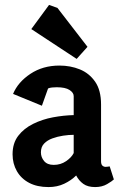

<svg xmlns="http://www.w3.org/2000/svg" viewBox="-20 -755 501 779"><path d="M177 4Q131 4 98.5 -13Q66 -30 48.5 -60.5Q31 -91 31 -129Q31 -174 54 -204Q77 -234 114.5 -252.5Q152 -271 195 -279Q238 -287 279 -288V-365Q279 -379 262 -390Q245 -401 210 -401Q201 -401 191 -400Q181 -399 175 -396L150 -326L33 -374Q53 -422 103.5 -455.5Q154 -489 221 -489Q266 -489 304 -473.5Q342 -458 366 -423.5Q390 -389 390 -331V-101Q390 -88 395.5 -83Q401 -78 409 -78Q414 -78 419 -79Q424 -80 425 -80L442 -27Q435 -20 414.5 -8Q394 4 366 4Q336 4 318 -9Q300 -22 289 -43Q269 -23 240.5 -9.5Q212 4 177 4ZM198 -86Q226 -86 248 -101Q270 -116 279 -134V-208Q259 -208 236 -204.5Q213 -201 192.5 -193.5Q172 -186 159 -172.5Q146 -159 146 -137Q146 -117 159 -101.5Q172 -86 198 -86ZM291 -516 107 -637 179 -735 213 -723 335 -565Z"/></svg>

Font: Kreon Light SemiBold
Style: Regular
Weight: 600
Version: Version 2.002